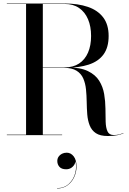

<svg xmlns="http://www.w3.org/2000/svg" viewBox="-20 -770 736 1094"><path d="M199 -383.5V-386H349Q397 -386 430.5 -408Q464 -430 481.5 -470.2Q499 -510.5 499 -565Q499 -619.5 481.5 -660.5Q464 -701.5 430.5 -724.5Q397 -747.5 349 -747.5H19V-750H349Q424.5 -750 480.8 -730.8Q537 -711.5 568 -670.8Q599 -630 599 -565Q599 -500 570 -460Q541 -420 485.2 -401.8Q429.5 -383.5 349 -383.5ZM19 0V-2.5H334V0ZM128.5 -1.5V-748.5H224V-1.5ZM594 5Q550.5 5 526.2 -11.2Q502 -27.5 491 -55.5Q480 -83.5 477.2 -118Q474.5 -152.5 474 -189.2Q473.5 -226 470 -260.5Q466.5 -295 454.5 -322.8Q442.5 -350.5 416.2 -367Q390 -383.5 344 -383.5H199V-386H364Q437.5 -386 480.8 -365Q524 -344 545.2 -309.8Q566.5 -275.5 573.5 -234.2Q580.5 -193 580.8 -152Q581 -111 582 -76.8Q583 -42.5 592.5 -21.5Q602 -0.5 628.5 -0.5Q644.5 -0.5 658.5 -4Q672.5 -7.5 682.5 -12.5L684 -11Q672 -4.5 649.5 0.2Q627 5 594 5ZM305 304V302Q346 302 372.8 277Q399.5 252 409 214.8Q418.5 177.5 408 141.5H409Q411 153.5 405 165.5Q399 177.5 386.5 186Q374 194.5 357 194.5Q331 194.5 318.8 180.8Q306.5 167 306.5 147.5Q306.5 134 313.5 123.2Q320.5 112.5 332.8 106.2Q345 100 360 100Q383.5 100 399.8 120.8Q416 141.5 416 179.5Q416 209.5 403.2 238Q390.5 266.5 365.8 285.2Q341 304 305 304Z"/></svg>

Font: Bodoni Moda 72pt
Style: Regular
Weight: 400
Designer: Owen Earl
Foundry: indestructible type
Version: Version 2.005